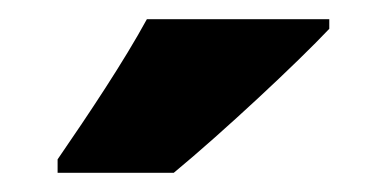

<svg xmlns="http://www.w3.org/2000/svg" viewBox="-20 -786 403 200"><path d="M323 -756V-766H133C109 -722 73 -668 40 -620V-606H161C213 -649 290 -721 323 -756Z"/></svg>

Font: Noto Sans Sinhala UI Condensed Black
Style: Regular
Weight: 900
Width: 3
Designer: Jelle Bosma - Monotype Design Team
Foundry: Monotype Imaging Inc.
Version: Version 2.006